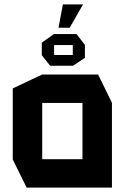

<svg xmlns="http://www.w3.org/2000/svg" viewBox="-20 -853 578 873"><path d="M101 0 38 -128V-451L171 -514H426L489 -386V0ZM172 -385V-129H355V-385ZM208 -554 170 -602V-659L225 -698H328L366 -649V-590L312 -554ZM246 -727 266 -833H357V-832L297 -727ZM226 -648V-603H311V-648Z"/></svg>

Font: Foldit Thin SemiBold
Style: Regular
Weight: 600
Version: Version 1.003